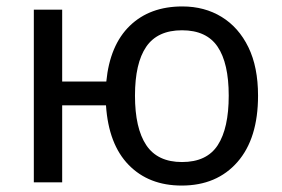

<svg xmlns="http://www.w3.org/2000/svg" viewBox="-20 -566 876 596"><path d="M781 -269Q781 -136 717 -63Q653 10 544 10Q442 10 379.5 -54Q317 -118 309 -239H173V0H85V-536H173V-313H310Q321 -426 383 -486Q445 -546 546 -546Q615 -546 668 -513.5Q721 -481 751 -419.5Q781 -358 781 -269ZM399 -269Q399 -168 434 -115.5Q469 -63 545 -63Q622 -63 656 -115.5Q690 -168 690 -269Q690 -370 655.5 -421Q621 -472 545 -472Q469 -472 434 -421Q399 -370 399 -269Z"/></svg>

Font: Noto Sans
Style: Regular
Weight: 400
Designer: Monotype Design Team
Foundry: Monotype Imaging Inc.
Version: Version 2.007